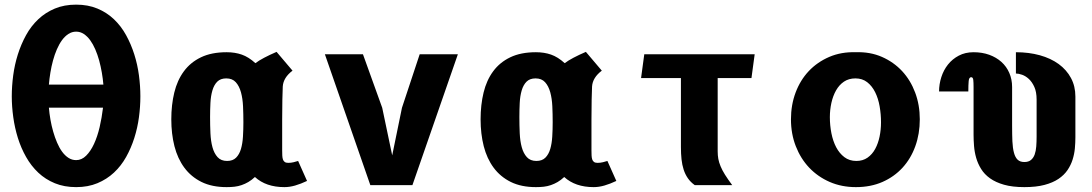

<svg xmlns="http://www.w3.org/2000/svg" viewBox="-20 -778 4590 807"><path d="M300 8.5Q250 8.5 210.5 -7.8Q171 -24 141 -52.2Q111 -80.5 89.8 -118Q68.5 -155.5 55.2 -198Q42 -240.5 35.8 -285.2Q29.5 -330 29.5 -373Q29.5 -416 35.5 -461.2Q41.5 -506.5 55 -549.2Q68.5 -592 89.5 -630.2Q110.5 -668.5 140.8 -697Q171 -725.5 210.5 -742Q250 -758.5 300 -758.5Q350 -758.5 389.5 -742Q429 -725.5 459 -697Q489 -668.5 510 -630.2Q531 -592 544.5 -549.2Q558 -506.5 564 -461.2Q570 -416 570 -373Q570 -330 564 -285.2Q558 -240.5 544.5 -198Q531 -155.5 510 -118Q489 -80.5 459 -52.5Q429 -24.5 389.5 -8Q350 8.5 300 8.5ZM414.5 -422.5Q412.5 -447 408 -473Q403.5 -499 396.8 -523.8Q390 -548.5 380.5 -570.5Q371 -592.5 359 -609Q347 -625.5 332.2 -635.2Q317.5 -645 300 -645Q282.5 -645 267.5 -635.2Q252.5 -625.5 240.5 -609Q228.5 -592.5 219 -570.5Q209.5 -548.5 202.8 -523.8Q196 -499 191.8 -473Q187.5 -447 185.5 -422.5ZM185.5 -325.5Q187.5 -301 192 -275.2Q196.5 -249.5 203.5 -225Q210.5 -200.5 219.8 -178.8Q229 -157 241 -140.5Q253 -124 267.8 -114.5Q282.5 -105 300 -105Q323.5 -105 342.2 -123.8Q361 -142.5 375.2 -173.2Q389.5 -204 398.8 -243.8Q408 -283.5 413 -325.5Z M1209.5 -481Q1171 -452 1168.5 -414.5Q1167.5 -393.5 1166.8 -359.5Q1166 -325.5 1166 -276V-145.5Q1166 -133.5 1166.5 -124Q1167 -114.5 1169.2 -107.8Q1171.5 -101 1176.8 -97.2Q1182 -93.5 1191.5 -93.5Q1203.5 -93.5 1214.2 -96.2Q1225 -99 1233 -101.5L1270.5 -17.5Q1244 -5 1220.5 1.8Q1197 8.5 1175.5 8.5Q1098 8.5 1051.5 -34Q1037.5 -21 1023.8 -13Q1010 -5 995.5 0Q981 5 965.5 6.8Q950 8.5 932.5 8.5Q871 8.5 827 -13.2Q783 -35 754.8 -73.2Q726.5 -111.5 713.2 -163.5Q700 -215.5 700 -276.5Q700 -337 712.5 -388.8Q725 -440.5 752.8 -478.2Q780.5 -516 824.8 -537.2Q869 -558.5 932.5 -558.5Q967.5 -558.5 996.2 -548.5Q1025 -538.5 1053.5 -512.5Q1068 -523.5 1090.2 -535.2Q1112.5 -547 1142.5 -560ZM1003 -264Q1003 -298 1001.5 -331Q1000 -364 992.8 -390.2Q985.5 -416.5 971 -432.5Q956.5 -448.5 931 -448.5Q907 -448.5 893.2 -434.8Q879.5 -421 872.8 -398Q866 -375 864.5 -345.8Q863 -316.5 863 -285.5Q863 -251 864.5 -218Q866 -185 873 -159.2Q880 -133.5 894.5 -117.5Q909 -101.5 934.5 -101.5Q958.5 -101.5 972.2 -115.2Q986 -129 992.8 -152Q999.5 -175 1001.2 -204Q1003 -233 1003 -264Z M1586.5 -325 1628.5 -125 1669.5 -325 1744 -550H1904.5L1713.5 0H1536.5L1345.5 -550H1505.5Z M2509.5 -481Q2471 -452 2468.5 -414.5Q2467.5 -393.5 2466.8 -359.5Q2466 -325.5 2466 -276V-145.5Q2466 -133.5 2466.5 -124Q2467 -114.5 2469.2 -107.8Q2471.5 -101 2476.8 -97.2Q2482 -93.5 2491.5 -93.5Q2503.5 -93.5 2514.2 -96.2Q2525 -99 2533 -101.5L2570.5 -17.5Q2544 -5 2520.5 1.8Q2497 8.5 2475.5 8.5Q2398 8.5 2351.5 -34Q2337.5 -21 2323.8 -13Q2310 -5 2295.5 0Q2281 5 2265.5 6.8Q2250 8.5 2232.5 8.5Q2171 8.5 2127 -13.2Q2083 -35 2054.8 -73.2Q2026.5 -111.5 2013.2 -163.5Q2000 -215.5 2000 -276.5Q2000 -337 2012.5 -388.8Q2025 -440.5 2052.8 -478.2Q2080.5 -516 2124.8 -537.2Q2169 -558.5 2232.5 -558.5Q2267.5 -558.5 2296.2 -548.5Q2325 -538.5 2353.5 -512.5Q2368 -523.5 2390.2 -535.2Q2412.5 -547 2442.5 -560ZM2303 -264Q2303 -298 2301.5 -331Q2300 -364 2292.8 -390.2Q2285.5 -416.5 2271 -432.5Q2256.5 -448.5 2231 -448.5Q2207 -448.5 2193.2 -434.8Q2179.5 -421 2172.8 -398Q2166 -375 2164.5 -345.8Q2163 -316.5 2163 -285.5Q2163 -251 2164.5 -218Q2166 -185 2173 -159.2Q2180 -133.5 2194.5 -117.5Q2209 -101.5 2234.5 -101.5Q2258.5 -101.5 2272.2 -115.2Q2286 -129 2292.8 -152Q2299.5 -175 2301.2 -204Q2303 -233 2303 -264Z M2996.5 -450V-142Q2996.5 -125 2999.2 -110Q3002 -95 3008.8 -78.8Q3015.5 -62.5 3027.2 -43.8Q3039 -25 3057.5 0H2900Q2882.5 -12.5 2871.2 -28.8Q2860 -45 2853.5 -65Q2847 -85 2844.5 -108.5Q2842 -132 2842 -160V-450H2674.5L2688 -550H3152L3138.5 -450Z M3577.5 8.5Q3517.5 8.5 3467.5 -13.2Q3417.5 -35 3381.2 -73.2Q3345 -111.5 3324.8 -163.5Q3304.5 -215.5 3304.5 -276.5Q3304.5 -337 3324 -389Q3343.5 -441 3379.2 -479Q3415 -517 3465.5 -538.8Q3516 -560.5 3577.5 -558.5Q3637.5 -560.5 3687 -538.8Q3736.5 -517 3771.8 -479Q3807 -441 3826.5 -389Q3846 -337 3846 -276.5Q3846 -215.5 3827.2 -163.5Q3808.5 -111.5 3773.5 -73.2Q3738.5 -35 3689 -13.2Q3639.5 8.5 3577.5 8.5ZM3683 -264Q3683 -298 3677.2 -331Q3671.5 -364 3658.5 -390.2Q3645.5 -416.5 3625 -432.5Q3604.5 -448.5 3575.5 -448.5Q3547.5 -448.5 3527.2 -434.8Q3507 -421 3494 -398Q3481 -375 3474.5 -345.8Q3468 -316.5 3468 -285.5Q3468 -251 3474.5 -218Q3481 -185 3494.5 -159.2Q3508 -133.5 3529 -117.5Q3550 -101.5 3579.5 -101.5Q3606.5 -101.5 3626.2 -115.2Q3646 -129 3658.5 -152Q3671 -175 3677 -204Q3683 -233 3683 -264Z M4234 -250Q4234 -212.5 4235.2 -184Q4236.5 -155.5 4241.8 -136Q4247 -116.5 4257.2 -106.8Q4267.5 -97 4285.5 -97Q4303 -97 4313.2 -105.5Q4323.5 -114 4328.8 -128.5Q4334 -143 4335.5 -162.5Q4337 -182 4337 -204.5V-359.5Q4337 -391.5 4327.5 -412.5Q4318 -433.5 4304.5 -446Q4291 -458.5 4276 -463.8Q4261 -469 4250 -469V-558.5Q4304.5 -558.5 4350.5 -545.8Q4396.5 -533 4429.8 -508.8Q4463 -484.5 4481.5 -450Q4500 -415.5 4500 -372V-200.5Q4500 -178.5 4497.8 -154.2Q4495.5 -130 4488.2 -107Q4481 -84 4466.8 -63Q4452.5 -42 4428.8 -26Q4405 -10 4370 -0.8Q4335 8.5 4285.5 8.5Q4235.5 8.5 4200.2 -1.5Q4165 -11.5 4141.2 -28.5Q4117.5 -45.5 4103.8 -67.8Q4090 -90 4083 -114.5Q4076 -139 4074 -164.2Q4072 -189.5 4072 -212V-412Q4072 -431 4070.8 -442.2Q4069.5 -453.5 4062 -453.5Q4053 -453.5 4051.5 -437.5Q4050 -421.5 4050 -393.5H3927Q3927 -424 3936.5 -453.8Q3946 -483.5 3964.5 -506.8Q3983 -530 4010 -544.2Q4037 -558.5 4072 -558.5Q4108 -558.5 4137.8 -547.8Q4167.5 -537 4189 -517.8Q4210.5 -498.5 4222.2 -471.5Q4234 -444.5 4234 -412Z"/></svg>

Font: B612 Mono
Style: Bold
Weight: 700
Version: Version 1.005